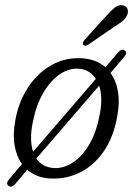

<svg xmlns="http://www.w3.org/2000/svg" viewBox="-20 -674 510 734"><path d="M12.5 36.5Q1 27.5 15 11L64 -47Q43 -76 35.8 -118.2Q28.5 -160.5 38.5 -213.5Q50.5 -282.5 85.5 -337.2Q120.5 -392 173 -423Q225.5 -454 290 -451.5Q346 -449 383 -417L430.5 -472.5Q445 -490 457 -481Q468.5 -472.5 454.5 -456.5L402.5 -395Q447 -333.5 428.5 -230.5Q414.5 -151 377.5 -96.8Q340.5 -42.5 288 -15.8Q235.5 11 175 8.5Q120.5 6.5 84 -25L39 28.5Q25 45 12.5 36.5ZM105 -205Q98 -170 98.8 -142.2Q99.5 -114.5 106.5 -94L346.5 -372.5Q322 -409.5 278 -411.5Q240.5 -413 205.2 -387.8Q170 -362.5 143.5 -315.5Q117 -268.5 105 -205ZM188.5 -31.5Q223 -30 258 -52.5Q293 -75 320.8 -121.2Q348.5 -167.5 361.5 -237.5Q368 -271 367 -298.5Q366 -326 359 -346.5L119 -68Q143 -33.5 188.5 -31.5ZM383.5 -610Q402.5 -632 417.8 -644.5Q433 -657 450 -653.5Q463 -651 467.2 -640Q471.5 -629 466 -616.5Q460.5 -603.5 447.8 -593Q435 -582.5 416.5 -571.5L317 -503Q304 -495.5 298.5 -503Q295 -507 297.8 -512.5Q300.5 -518 305 -523.5Z"/></svg>

Font: Fraunces 72pt S100 Light
Style: Italic
Weight: 300
Italic angle: -16°
Version: Version 1.000; ttfautohint (v1.8.3)